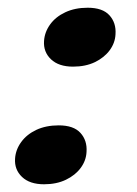

<svg xmlns="http://www.w3.org/2000/svg" viewBox="-20 -468 355 497"><path d="M94 9Q57 9 37 -10Q17 -29 19 -57.5Q20.5 -80.5 34.8 -100.2Q49 -120 74 -131.8Q99 -143.5 132 -143.5Q170.5 -143.5 188.2 -124Q206 -104.5 204 -75Q203 -52.5 189 -33.5Q175 -14.5 150.8 -2.8Q126.5 9 94 9ZM169 -295.5Q132 -295.5 112 -314.5Q92 -333.5 94 -362Q95.5 -385 109.8 -404.8Q124 -424.5 149 -436.2Q174 -448 207 -448Q245.5 -448 263.2 -428.5Q281 -409 279 -379.5Q278 -357 264 -338Q250 -319 225.8 -307.2Q201.5 -295.5 169 -295.5Z"/></svg>

Font: Fraunces SemiBold
Style: Italic
Weight: 600
Italic angle: -16°
Version: Version 1.000;[b76b70a41]